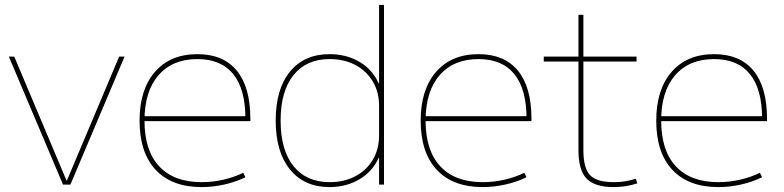

<svg xmlns="http://www.w3.org/2000/svg" viewBox="-20 -750 3184 780"><path d="M236 0 16 -520H38L250 -17H252L464 -520H486L266 0Z M799 10Q678 10 612.5 -60Q547 -130 547 -260Q547 -386 609.5 -458Q672 -530 782 -530Q887 -530 942 -463Q997 -396 997 -268Q997 -264 997 -263Q997 -262 997 -258H557V-278H987L977 -268Q977 -388 927.5 -449Q878 -510 782 -510Q681 -510 624 -444.5Q567 -379 567 -260Q567 -138 627 -74Q687 -10 799 -10Q844 -10 887.5 -20Q931 -30 968 -48L977 -30Q938 -11 892 -0.5Q846 10 799 10Z M1319 10Q1216 10 1158 -61.5Q1100 -133 1100 -260Q1100 -388 1158 -459Q1216 -530 1319 -530Q1387 -530 1440 -499Q1493 -468 1518 -412H1520V-730H1540V0H1520V-108H1518Q1493 -53 1440 -21.5Q1387 10 1319 10ZM1319 -10Q1378 -10 1423.5 -34Q1469 -58 1494.5 -101Q1520 -144 1520 -200V-320Q1520 -376 1494.5 -419Q1469 -462 1423.5 -486Q1378 -510 1319 -510Q1225 -510 1172.5 -445Q1120 -380 1120 -260Q1120 -140 1172.5 -75Q1225 -10 1319 -10Z M1941 10Q1820 10 1754.5 -60Q1689 -130 1689 -260Q1689 -386 1751.5 -458Q1814 -530 1924 -530Q2029 -530 2084 -463Q2139 -396 2139 -268Q2139 -264 2139 -263Q2139 -262 2139 -258H1699V-278H2129L2119 -268Q2119 -388 2069.5 -449Q2020 -510 1924 -510Q1823 -510 1766 -444.5Q1709 -379 1709 -260Q1709 -138 1769 -74Q1829 -10 1941 -10Q1986 -10 2029.5 -20Q2073 -30 2110 -48L2119 -30Q2080 -11 2034 -0.5Q1988 10 1941 10Z M2473 10Q2396 10 2363 -24.5Q2330 -59 2330 -140V-500H2189V-520H2330V-690H2350V-520H2566V-500H2350V-140Q2350 -67 2377 -38.5Q2404 -10 2473 -10Q2498 -10 2519.5 -13.5Q2541 -17 2563 -24L2569 -5Q2544 3 2520.5 6.5Q2497 10 2473 10Z M2898 10Q2777 10 2711.5 -60Q2646 -130 2646 -260Q2646 -386 2708.5 -458Q2771 -530 2881 -530Q2986 -530 3041 -463Q3096 -396 3096 -268Q3096 -264 3096 -263Q3096 -262 3096 -258H2656V-278H3086L3076 -268Q3076 -388 3026.5 -449Q2977 -510 2881 -510Q2780 -510 2723 -444.5Q2666 -379 2666 -260Q2666 -138 2726 -74Q2786 -10 2898 -10Q2943 -10 2986.5 -20Q3030 -30 3067 -48L3076 -30Q3037 -11 2991 -0.5Q2945 10 2898 10Z"/></svg>

Font: M PLUS 1 Thin Thin
Style: Regular
Weight: 250
Version: Version 1.001